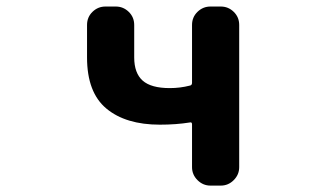

<svg xmlns="http://www.w3.org/2000/svg" viewBox="-20 -580 1040 600"><path d="M637.7 0Q614.3 0 597.2 -17.1Q580.1 -34.2 580.1 -57.6V-191.4Q580.1 -199.2 573.2 -197.3Q530.3 -190.4 479.5 -190.4Q373 -190.4 312.5 -240.7Q252 -291 252 -400.4V-502Q252 -526.4 269 -543Q286.1 -559.6 309.6 -559.6H341.8Q365.2 -559.6 382.3 -543Q399.4 -526.4 399.4 -502V-400.4Q399.4 -351.6 425.8 -328.1Q452.1 -304.7 510.7 -304.7Q543 -304.7 573.2 -312.5Q580.1 -313.5 580.1 -321.3V-502Q580.1 -526.4 597.2 -543Q614.3 -559.6 637.7 -559.6H669.9Q693.4 -559.6 710.4 -543Q727.5 -526.4 727.5 -502V-57.6Q727.5 -34.2 710.4 -17.1Q693.4 0 669.9 0Z"/></svg>

Font: Gen Jyuu Gothic Monospace Bold
Style: Bold
Weight: 700
Designer: [Source Han Sans]
Ryoko NISHIZUKA  (kana & ideographs); Paul D. Hunt (Latin, Greek & Cyrillic); Wenlong ZHANG  (bopomofo
Version: Version 1.002.20150607